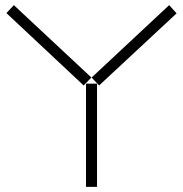

<svg xmlns="http://www.w3.org/2000/svg" viewBox="-20 -728 713 748"><path d="M5 -677 306 -395 336 -426 34 -708ZM337 -426 366 -395 668 -676 639 -708ZM315 0H358V-402H315Z"/></svg>

Font: Anthony
Style: Regular
Weight: 400
Designer: Sun Young Oh
Foundry: Velvetyne Type Foundry
Version: Version 1.000;hotconv 1.0.109;makeotfexe 2.5.65596